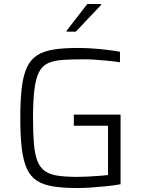

<svg xmlns="http://www.w3.org/2000/svg" viewBox="-20 -937 719 965"><path d="M370 8Q298 8 247.5 0Q197 -8 165 -29Q133 -50 115 -89.5Q97 -129 89.5 -191Q82 -253 82 -344Q82 -435 89.5 -497Q97 -559 115.5 -598.5Q134 -638 166.5 -659Q199 -680 249 -688Q299 -696 370 -696Q404 -696 442.5 -693.5Q481 -691 518 -686.5Q555 -682 583 -677V-624Q552 -629 519 -632Q486 -635 456.5 -637Q427 -639 407 -639Q342 -639 296.5 -636Q251 -633 221.5 -619.5Q192 -606 176 -574.5Q160 -543 153 -487.5Q146 -432 146 -344Q146 -267 150.5 -214Q155 -161 168 -128Q181 -95 205.5 -77.5Q230 -60 270 -54Q310 -48 370 -48Q393 -48 421 -49.5Q449 -51 477 -53Q505 -55 523 -57V-305H351V-361H586V-11Q553 -5 514.5 -1Q476 3 438 5.5Q400 8 370 8ZM315 -778V-783L419 -917H488V-912L361 -778Z"/></svg>

Font: Saira Thin Light
Style: Regular
Weight: 300
Version: Version 1.101